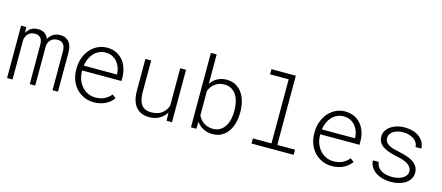

<svg xmlns="http://www.w3.org/2000/svg" viewBox="-51 -1305 4304 1870"><g transform="rotate(15 2100.5 -370.0)"><path d="M96.2 -528.3 97.7 -469.2Q113.8 -500 141.8 -518.8Q169.9 -537.6 212.9 -538.1Q235.4 -538.1 252.7 -533Q270 -527.8 282.7 -518.6Q295.4 -509.3 304.2 -496.3Q313 -483.4 318.4 -468.3Q335 -498 364 -517.8Q393.1 -537.6 436.5 -538.1Q470.7 -538.1 493.7 -526.4Q516.6 -514.6 530.8 -494.6Q544.9 -474.6 551 -448.2Q557.1 -421.9 557.1 -392.6L556.6 0H502L501.5 -392.6Q501.5 -409.7 498 -426.8Q494.6 -443.8 486.1 -457.5Q477.5 -471.2 462.2 -479.5Q446.8 -487.8 422.9 -487.3Q398.4 -486.8 381.6 -479.5Q364.7 -472.2 353.8 -460.4Q342.8 -448.7 336.7 -434.3Q330.6 -419.9 327.6 -405.3L327.1 0H272.5L272 -397.9Q272 -414.6 268.6 -430.7Q265.1 -446.8 256.6 -459.5Q248 -472.2 232.9 -480Q217.8 -487.8 194.3 -487.3Q170.9 -486.8 154.5 -480Q138.2 -473.1 127.2 -461.7Q116.2 -450.2 109.6 -435.3Q103 -420.4 99.1 -404.3L98.6 0H43.5V-528.3Z M919.9 9.8Q864.7 9.8 819.3 -10.7Q773.9 -31.2 741.5 -66.4Q709 -101.6 691.2 -148.7Q673.3 -195.8 672.9 -249V-270Q673.3 -326.7 691.7 -375.5Q710 -424.3 741.7 -460.4Q773.4 -496.6 816.4 -517.3Q859.4 -538.1 908.7 -538.1Q961.4 -538.1 1002 -519Q1042.5 -500 1070.1 -467Q1097.7 -434.1 1112.1 -390.1Q1126.5 -346.2 1127 -295.9V-260.3H731.4V-249Q731.9 -207.5 745.6 -169.7Q759.3 -131.8 784.2 -103Q809.1 -74.2 844.2 -56.9Q879.4 -39.6 922.4 -39.6Q971.2 -39.1 1010.7 -57.6Q1050.3 -76.2 1078.1 -111.3L1115.2 -83.5Q1100.6 -63 1080.6 -45.7Q1060.5 -28.3 1035.9 -16.1Q1011.2 -3.9 981.9 2.9Q952.6 9.8 919.9 9.8ZM908.7 -488.3Q873 -488.3 843.3 -474.9Q813.5 -461.4 791 -437.5Q768.6 -413.6 753.9 -381.1Q739.3 -348.6 733.9 -310.1H1068.4V-316.4Q1067.4 -349.1 1056.4 -380.1Q1045.4 -411.1 1025.1 -435.1Q1004.9 -459 975.6 -473.6Q946.3 -488.3 908.7 -488.3Z M1648.9 -82.5Q1622.6 -39.1 1579.3 -14.6Q1536.1 9.8 1477.1 9.8Q1433.1 9.8 1399.7 -4.4Q1366.2 -18.6 1343.5 -45.9Q1320.8 -73.2 1308.8 -112.8Q1296.9 -152.3 1296.9 -203.1V-528.3H1355V-202.1Q1356 -122.6 1387.2 -81.5Q1418.5 -40.5 1483.9 -40.5Q1549.8 -40.5 1590.8 -70.8Q1631.8 -101.1 1647.9 -152.8L1647.5 -528.3H1706.5V0H1651.9Z M2323.7 -258.8Q2323.7 -207.5 2311.3 -158.9Q2298.8 -110.4 2273.2 -73Q2247.6 -35.6 2208.5 -12.9Q2169.4 9.8 2115.7 9.8Q2064.9 9.8 2023.7 -11Q1982.4 -31.7 1954.6 -70.8L1952.1 0H1897.5V-750H1956.1V-454.6Q1982.9 -494.1 2023.2 -516.1Q2063.5 -538.1 2114.7 -538.1Q2168.9 -538.1 2208.5 -515.9Q2248 -493.7 2273.4 -456.3Q2298.8 -418.9 2311.3 -370.4Q2323.7 -321.8 2323.7 -269ZM2264.6 -269Q2264.6 -308.6 2256.3 -347.7Q2248 -386.7 2229.5 -417.7Q2210.9 -448.7 2179.9 -468Q2148.9 -487.3 2103.5 -487.3Q2077.1 -487.3 2054.2 -479.5Q2031.2 -471.7 2012.5 -458Q1993.7 -444.3 1979.5 -425Q1965.3 -405.8 1956.1 -383.3V-136.7Q1965.8 -115.2 1980.7 -97.4Q1995.6 -79.6 2014.9 -67.1Q2034.2 -54.7 2056.9 -47.9Q2079.6 -41 2104.5 -41Q2148.9 -41 2179.4 -60.1Q2210 -79.1 2228.8 -110.1Q2247.6 -141.1 2256.1 -180.2Q2264.6 -219.2 2264.6 -258.8Z M2508.3 -750H2754.4V-51.8H2933.1V0H2508.3V-51.8H2695.8V-697.8H2508.3Z M3320.3 9.8Q3265.1 9.8 3219.7 -10.7Q3174.3 -31.2 3141.8 -66.4Q3109.4 -101.6 3091.6 -148.7Q3073.7 -195.8 3073.2 -249V-270Q3073.7 -326.7 3092 -375.5Q3110.4 -424.3 3142.1 -460.4Q3173.8 -496.6 3216.8 -517.3Q3259.8 -538.1 3309.1 -538.1Q3361.8 -538.1 3402.3 -519Q3442.9 -500 3470.5 -467Q3498 -434.1 3512.5 -390.1Q3526.9 -346.2 3527.3 -295.9V-260.3H3131.8V-249Q3132.3 -207.5 3146 -169.7Q3159.7 -131.8 3184.6 -103Q3209.5 -74.2 3244.6 -56.9Q3279.8 -39.6 3322.8 -39.6Q3371.6 -39.1 3411.1 -57.6Q3450.7 -76.2 3478.5 -111.3L3515.6 -83.5Q3501 -63 3481 -45.7Q3460.9 -28.3 3436.3 -16.1Q3411.6 -3.9 3382.3 2.9Q3353 9.8 3320.3 9.8ZM3309.1 -488.3Q3273.4 -488.3 3243.7 -474.9Q3213.9 -461.4 3191.4 -437.5Q3168.9 -413.6 3154.3 -381.1Q3139.6 -348.6 3134.3 -310.1H3468.8V-316.4Q3467.8 -349.1 3456.8 -380.1Q3445.8 -411.1 3425.5 -435.1Q3405.3 -459 3376 -473.6Q3346.7 -488.3 3309.1 -488.3Z M4063.5 -134.3Q4063.5 -158.7 4051.3 -176.8Q4039.1 -194.8 4017.8 -207.8Q3996.6 -220.7 3968.8 -229.5Q3940.9 -238.3 3909.7 -244.6Q3871.6 -252.4 3835.9 -263.4Q3800.3 -274.4 3772.5 -291.5Q3744.6 -308.6 3728 -333.3Q3711.4 -357.9 3711.4 -394Q3711.4 -428.2 3728.5 -455.1Q3745.6 -481.9 3773.4 -500.5Q3801.3 -519 3836.9 -528.6Q3872.6 -538.1 3910.2 -538.1Q3953.1 -538.1 3990.5 -527.6Q4027.8 -517.1 4055.9 -496.8Q4084 -476.6 4100.6 -447.3Q4117.2 -418 4118.7 -380.4H4060.1Q4059.1 -405.8 4046.4 -426Q4033.7 -446.3 4012.7 -460Q3991.7 -473.6 3965.1 -481Q3938.5 -488.3 3910.2 -488.3Q3883.8 -488.3 3858.6 -482.7Q3833.5 -477.1 3813.7 -465.6Q3793.9 -454.1 3782 -436.8Q3770 -419.4 3770 -396Q3769.5 -371.1 3781.5 -354.2Q3793.5 -337.4 3814 -325.9Q3834.5 -314.5 3862.1 -306.9Q3889.6 -299.3 3920.9 -293Q3960.9 -284.7 3997.3 -272.7Q4033.7 -260.7 4061.5 -242.9Q4089.4 -225.1 4105.5 -199.2Q4121.6 -173.3 4121.6 -137.2Q4121.6 -100.1 4103.8 -72.5Q4085.9 -44.9 4056.9 -26.6Q4027.8 -8.3 3990.5 0.7Q3953.1 9.8 3913.6 9.8Q3869.1 9.8 3829.8 -1Q3790.5 -11.7 3760.5 -32Q3730.5 -52.2 3712.4 -81.5Q3694.3 -110.8 3692.9 -147.9H3751.5Q3754.4 -116.7 3770.3 -95.7Q3786.1 -74.7 3809.3 -62.3Q3832.5 -49.8 3859.9 -44.7Q3887.2 -39.6 3913.6 -39.6Q3940.4 -39.6 3967 -45.2Q3993.7 -50.8 4014.9 -62.3Q4036.1 -73.7 4049.6 -91.6Q4063 -109.4 4063.5 -134.3Z"/></g></svg>

Font: TypoPRO Roboto Mono
Style: Regular
Weight: 300
Designer: Google
Version: Version 2.000986; 2015; ttfautohint (v1.3)